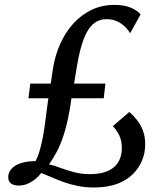

<svg xmlns="http://www.w3.org/2000/svg" viewBox="-20 -776 684 806"><path d="M375 11Q338.5 11 307.2 4.8Q276 -1.5 249.2 -11Q222.5 -20.5 198.5 -31Q174.5 -41.5 153 -50Q146.5 -40 132.5 -27.8Q118.5 -15.5 99.5 -6.2Q80.5 3 57.5 3Q38 3 26.2 -5.8Q14.5 -14.5 14.5 -32.5Q14.5 -45.5 21.2 -57.5Q28 -69.5 42 -79Q56 -88.5 77.8 -94Q99.5 -99.5 129 -99.5Q136.5 -112 143 -132.2Q149.5 -152.5 155 -176.8Q160.5 -201 164 -224Q167 -240 169.2 -259Q171.5 -278 174.8 -303.5Q178 -329 183 -363.5H99.5L107 -425H193Q194.5 -435.5 196.5 -449Q198.5 -462.5 200.2 -474.2Q202 -486 203 -492Q211.5 -544 232.8 -591.8Q254 -639.5 287.2 -676.5Q320.5 -713.5 364.2 -734.5Q408 -755.5 461.5 -755.5Q496 -755.5 523.2 -746Q550.5 -736.5 570.5 -716L526 -636Q523 -644 510.5 -658Q498 -672 477.2 -683.8Q456.5 -695.5 427 -695.5Q404.5 -695.5 385.8 -685.5Q367 -675.5 351.8 -652.8Q336.5 -630 324.2 -591.2Q312 -552.5 302.5 -495.5Q299.5 -478 296.8 -460.5Q294 -443 291 -425H422.5L415.5 -363.5H280Q278 -349.5 275.8 -335.2Q273.5 -321 271 -306.5Q260.5 -250 247.5 -209.8Q234.5 -169.5 219 -140.2Q203.5 -111 186 -86Q210.5 -80 236.8 -70.2Q263 -60.5 292.8 -52.8Q322.5 -45 357.5 -45Q404.5 -45 434 -58.8Q463.5 -72.5 477.5 -97.2Q491.5 -122 491.5 -154Q491.5 -186.5 479.8 -209.5Q468 -232.5 453.5 -246.5L523 -306Q541 -290.5 556.2 -270.8Q571.5 -251 580.8 -225.5Q590 -200 589.5 -168Q589.5 -135.5 576.8 -103.5Q564 -71.5 538.2 -45.5Q512.5 -19.5 472 -4.2Q431.5 11 375 11Z"/></svg>

Font: Merriweather 24pt SemiCondensed
Style: Italic
Weight: 400
Width: 4
Italic angle: -7.8°
Designer: Eben Sorkin
Foundry: Eben Sorkin
Version: Version 2.101